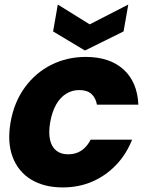

<svg xmlns="http://www.w3.org/2000/svg" viewBox="-20 -816 645 844"><path d="M26.6 -279.2Q42.1 -367.3 89.2 -431.8Q136.2 -496.3 205.6 -531.1Q275 -565.8 356.6 -565.8Q461.9 -565.8 522.9 -510.7Q583.8 -455.5 588.2 -355.9H406Q401.1 -385.3 382.1 -402.7Q363.2 -420.1 328 -420.1Q297.3 -420.1 271.3 -404.2Q245.2 -388.3 227.1 -356.9Q209 -325.4 200.7 -279.2Q192.8 -232.9 200 -201.2Q207.3 -169.6 227.8 -153.6Q248.2 -137.7 278.9 -137.7Q302.4 -137.7 320.9 -145.3Q339.5 -153 353.8 -167.4Q368.2 -181.9 378.4 -202H560.6Q535.1 -137.4 489.9 -90.4Q444.7 -43.3 385.5 -17.7Q326.2 7.9 255.6 7.9Q173.9 7.9 116.8 -26.8Q59.7 -61.5 35.4 -126.3Q11.1 -191.1 26.6 -279.2ZM374.3 -708.9 543.9 -796 523.2 -677.9 353.5 -593.9 213.4 -677.9 234.1 -796Z"/></svg>

Font: Poppins Variable
Style: Italic
Weight: 100
Italic angle: -10°
Designer: Jonny Pinhorn
Foundry: Indian Type Foundry
Version: Version 6.000